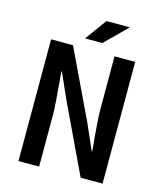

<svg xmlns="http://www.w3.org/2000/svg" viewBox="-120 -908 841 996"><g transform="rotate(15 300.0 -410.0)"><path d="M453.1 -819.8 335.9 -704.1H243.2L327.1 -819.8ZM168.9 -506.8Q185.1 -325.7 185.1 -286.1V0H74.2V-653.8H191.9L367.2 -286.1L428.2 -147H431.2Q415 -312 415 -370.1V-653.8H525.9V0H408.2L232.9 -369.1L171.9 -506.8Z"/></g></svg>

Font: SourceCodePro-Semibold
Style: Regular
Weight: 600
Monospace: yes
Designer: Paul D. Hunt
Foundry: Adobe Systems Incorporated
Version: Version 1.009;PS 1.000;hotconv 1.0.70;makeotf.lib2.5.5900